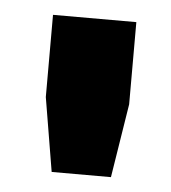

<svg xmlns="http://www.w3.org/2000/svg" viewBox="-33 -718 305 342"><g transform="rotate(5 119.0 -546.5)"><path d="M71 -407 49 -539V-686H198V-539L177 -407Z"/></g></svg>

Font: Archivo VF Beta
Style: Regular
Weight: 400
Designer: Hector Gatti
Foundry: Omnibus-Type
Version: Version 1.002